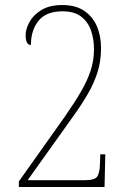

<svg xmlns="http://www.w3.org/2000/svg" viewBox="-20 -744 505 764"><path d="M55 0V-22L238 -280Q277 -336 302.5 -380Q328 -424 341 -464Q354 -504 354 -549Q354 -587 342.5 -621.5Q331 -656 303.5 -677.5Q276 -699 228 -699Q164 -699 133.5 -661.5Q103 -624 103 -565Q82 -565 82 -604Q82 -628 97 -656Q112 -684 144.5 -704Q177 -724 228 -724Q281 -724 315 -701Q349 -678 365.5 -639.5Q382 -601 382 -553Q382 -501 368.5 -458Q355 -415 331 -373Q307 -331 274 -285L90 -27H318Q357 -27 367 -41.5Q377 -56 378 -96L379 -130H399L396 0Z"/></svg>

Font: Noto Serif Tamil Condensed Thin
Style: Regular
Weight: 100
Width: 3
Designer: Indian Type Foundry, Tom Grace, and the Monotype Design Team
Foundry: Monotype Imaging Inc.
Version: Version 2.004; ttfautohint (v1.8.4.7-5d5b)